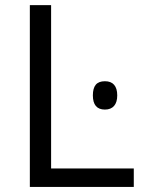

<svg xmlns="http://www.w3.org/2000/svg" viewBox="-20 -734 570 754"><path d="M97.2 0V-713.9H180.7V-72.3H505.4V0ZM392.1 -415Q416 -415 428.2 -400.9Q440.4 -386.7 440.4 -359.4Q440.4 -332.5 428 -318.1Q415.5 -303.7 392.1 -303.7Q344.7 -303.7 344.7 -359.4Q344.7 -387.7 356.2 -401.4Q367.7 -415 392.1 -415Z"/></svg>

Font: Viking Open Sans
Style: Regular
Weight: 400
Foundry: Ascender Corporation
Version: Version 2.001